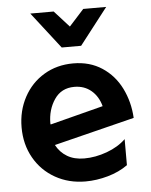

<svg xmlns="http://www.w3.org/2000/svg" viewBox="-54 -808 680 867"><g transform="rotate(-5 285.5 -374.5)"><path d="M302 -90Q257 -90 225 -109Q193 -128 175 -162L540 -253Q536 -326 505.5 -387.5Q475 -449 419.5 -485.5Q364 -522 289 -522Q215 -522 156.5 -487Q98 -452 65 -390.5Q32 -329 32 -254Q32 -177 66.5 -116Q101 -55 162 -20.5Q223 14 299 14Q349 14 400.5 -0.5Q452 -15 491 -43V-161Q457 -128 405 -109Q353 -90 302 -90ZM285 -416Q330 -416 361.5 -389.5Q393 -363 405 -318L164 -256L163 -261Q163 -323 194.5 -369.5Q226 -416 285 -416ZM356 -763 289 -689 222 -763H116L244 -598H332L460 -763Z"/></g></svg>

Font: Geom SemiBold
Style: Bold
Weight: 600
Version: Version 1.102